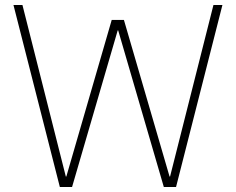

<svg xmlns="http://www.w3.org/2000/svg" viewBox="-20 -750 946 770"><path d="M220 0 34 -730H70L244 -42H246L428 -670H477L660 -42H662L836 -730H872L686 0H637L454 -628H452L269 0Z"/></svg>

Font: M PLUS 1 ExtraLight
Style: Regular
Weight: 250
Version: Version 1.001